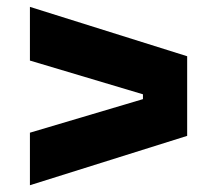

<svg xmlns="http://www.w3.org/2000/svg" viewBox="-20 -610 638 564"><path d="M529.8 -210.9 67.9 -65.9V-220.2L399.9 -318.8V-333L67.9 -432.1V-589.8L529.8 -444.8Z"/></svg>

Font: Sora ExtraBold
Style: Regular
Weight: 800
Designer: Jonathan Barnbrook, Julián Moncada
Foundry: Barnbrook Fonts
Version: Version 2.000